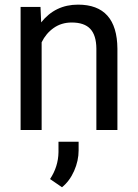

<svg xmlns="http://www.w3.org/2000/svg" viewBox="-20 -558 592 824"><path d="M153.8 -528.3 156.7 -461.9Q217.3 -538.1 314.9 -538.1Q482.4 -538.1 483.9 -349.1V0H393.6V-349.6Q393.1 -406.7 367.4 -434.1Q341.8 -461.4 287.6 -461.4Q243.7 -461.4 210.4 -438Q177.2 -414.6 158.7 -376.5V0H68.4V-528.3ZM246.1 245.6 194.8 210.4Q230 157.2 231 95.2V50.3H317.4V87.4Q317.4 131.8 298.1 175.5Q278.8 219.2 246.1 245.6Z"/></svg>

Font: APIMedia Roboto
Style: Regular
Weight: 400
Designer: Google
Version: Version 2.137; 2017